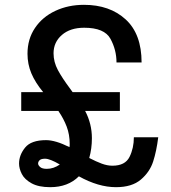

<svg xmlns="http://www.w3.org/2000/svg" viewBox="-20 -764 708 796"><path d="M636 -195Q629 -138 615 -94.5Q601 -51 564 -19.5Q527 12 461 12Q388 12 307 -33Q262 12 188 12Q140 12 111 -4Q82 -20 70.5 -42.5Q59 -65 59 -86Q59 -121 84 -152Q109 -183 171 -183Q210 -183 268 -154Q269 -158 269 -167Q269 -206 256.5 -239Q244 -272 222 -304H68V-382H159Q126 -422 110 -460Q94 -498 94 -541Q94 -602 125 -648Q156 -694 209.5 -719Q263 -744 328 -744Q435 -744 501 -683.5Q567 -623 567 -505H463Q463 -557 438 -603Q413 -649 329 -649Q271 -649 236.5 -619Q202 -589 202 -543Q202 -507 220 -473.5Q238 -440 271 -396L281 -382H477V-304H333Q361 -251 361 -191Q361 -148 350 -109Q379 -94 402 -85.5Q425 -77 446 -77Q499 -77 517 -113.5Q535 -150 535 -195ZM228 -82Q187 -106 167 -106Q151 -106 144.5 -100Q138 -94 138 -86Q138 -79 146.5 -71.5Q155 -64 174 -64Q202 -64 228 -82Z"/></svg>

Font: Shippori Antique
Style: Regular
Weight: 400
Designer: FONTDASU
Foundry: FONTDASU / Google Inc. / but / Adobe
Version: Version 2.001